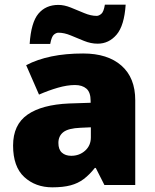

<svg xmlns="http://www.w3.org/2000/svg" viewBox="-20 -792 663 822"><path d="M336 -563Q441 -563 500 -511Q559 -459 559 -363V0H427L390 -73H386Q363 -44 338.5 -25.5Q314 -7 282 1.5Q250 10 204 10Q132 10 84 -34Q36 -78 36 -169Q36 -258 97.5 -301Q159 -344 276 -349L368 -352V-360Q368 -397 350 -412.5Q332 -428 301 -428Q268 -428 228 -416.5Q188 -405 147 -387L92 -513Q140 -538 200.5 -550.5Q261 -563 336 -563ZM325 -245Q273 -243 251.5 -226.5Q230 -210 230 -180Q230 -152 245 -138.5Q260 -125 285 -125Q320 -125 344.5 -147Q369 -169 369 -204V-247ZM107 -604Q113 -696 144.5 -733.5Q176 -771 230 -771Q255 -771 283.5 -759.5Q312 -748 340.5 -736Q369 -724 394 -724Q403 -724 413.5 -732.5Q424 -741 429 -772H518Q512 -682 479 -643.5Q446 -605 398 -605Q369 -605 339.5 -617Q310 -629 282.5 -640.5Q255 -652 230 -652Q221 -652 211 -644Q201 -636 195 -604Z"/></svg>

Font: Noto Sans Lao Black
Style: Regular
Weight: 900
Designer: Monotype Design Team
Foundry: Monotype Imaging Inc.
Version: Version 2.003; ttfautohint (v1.8.4.7-5d5b)